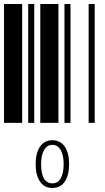

<svg xmlns="http://www.w3.org/2000/svg" viewBox="-20 -610 520 953"><path d="M0 0V-590H90V0ZM120 0V-590H150V0ZM180 0V-590H270V0ZM300 0V-590H330V0ZM420 0V-590H450V0ZM240 323Q200 323 179 292Q157 261 157 204Q157 149 179 117Q201 86 240 86Q279 86 301 117Q323 149 323 204Q323 261 301 292Q280 323 240 323ZM240 300Q267 300 281 276Q296 251 296 204Q296 160 281 134Q266 109 240 109Q214 109 199 134Q184 160 184 204Q184 251 198 276Q213 300 240 300Z"/></svg>

Font: Libre Barcode 39 Extended Text
Style: Regular
Weight: 400
Version: Version 1.005; ttfautohint (v1.8.3)